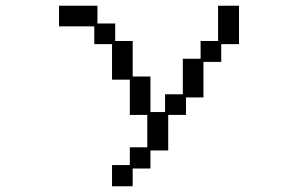

<svg xmlns="http://www.w3.org/2000/svg" viewBox="-20 -560 1040 670"><path d="M433 16V-46H494V-159H433V-282H371V-406H309V-468H186V-540H320V-478H382V-417H443V-293H505V-169H556V-231H618V-355H680V-417H741V-540H814V-406H752V-344H690V-220H629V-159H567V-35H505V28H443V90H371V16Z"/></svg>

Font: DotGothic16
Style: Regular
Weight: 400
Designer: Fontworks Inc.
Foundry: Fontworks Inc.
Version: Version 1.100